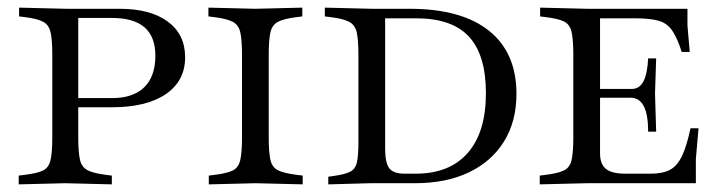

<svg xmlns="http://www.w3.org/2000/svg" viewBox="-20 -480 1887 503"><path d="M29 3V-20L45 -22Q78 -26 93 -33.5Q108 -41 112.5 -61Q117 -81 117 -121V-335Q117 -376 112.5 -395.5Q108 -415 93 -423Q78 -431 46 -435L30 -437V-460L153 -457H293Q374 -457 419.5 -423.5Q465 -390 465 -330Q465 -268 414.5 -233.5Q364 -199 273 -199H179V-223H273Q329 -223 358 -251.5Q387 -280 387 -334Q387 -384 358.5 -408.5Q330 -433 273 -433H185V-121Q185 -81 189.5 -61.5Q194 -42 209.5 -34Q225 -26 257 -22L273 -20V3L151 0Z M527 3V-20L543 -22Q575 -26 590 -33.5Q605 -41 609.5 -61Q614 -81 614 -121V-335Q614 -376 609.5 -395.5Q605 -415 589.5 -423Q574 -431 542 -435L526 -437V-460L649 -457L772 -460V-437L756 -435Q724 -431 708.5 -423Q693 -415 688.5 -395.5Q684 -376 684 -335V-121Q684 -81 688.5 -61Q693 -41 709 -33.5Q725 -26 757 -22L773 -20V3L650 0Z M840 3V-17L854 -19Q883 -23 897 -30Q911 -37 915 -54.5Q919 -72 919 -108V-335Q919 -376 914.5 -395.5Q910 -415 894.5 -423Q879 -431 847 -435L831 -437V-460L954 -457H1053Q1189 -457 1261 -399.5Q1333 -342 1333 -234Q1333 -162 1300.5 -109.5Q1268 -57 1208.5 -28.5Q1149 0 1066 0H950ZM1040 -25H1069Q1158 -25 1205.5 -79.5Q1253 -134 1253 -236Q1253 -336 1208.5 -384Q1164 -432 1071 -432H989V-91Q989 -53 1000 -39Q1011 -25 1040 -25Z M1394 3V-20L1410 -22Q1442 -26 1457.5 -33.5Q1473 -41 1477.5 -61Q1482 -81 1482 -121V-335Q1482 -376 1477.5 -396Q1473 -416 1458 -423.5Q1443 -431 1411 -435L1395 -437V-460L1518 -457H1781V-413L1787 -344H1766Q1754 -381 1741 -400Q1728 -419 1706 -425.5Q1684 -432 1645 -432H1552V-78Q1552 -50 1567.5 -37.5Q1583 -25 1618 -25H1684Q1716 -25 1735 -35Q1754 -45 1766.5 -71Q1779 -97 1789 -144H1810L1803 -63V0H1517ZM1678 -135Q1678 -180 1666.5 -202Q1655 -224 1632 -224H1542V-247H1635Q1655 -247 1665.5 -266.5Q1676 -286 1678 -327H1699L1696 -235L1699 -135Z"/></svg>

Font: Baskervville SC
Style: Regular
Weight: 400
Designer: Alexis Faudot, Rémi Forte, Morgane Pierson, Rafael Ribas, Tanguy Vanlaeys, Rosalie Wagner, Thomas Huot-Marchand
Foundry: ANRT
Version: Version 1.100